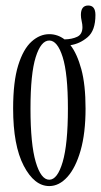

<svg xmlns="http://www.w3.org/2000/svg" viewBox="-20 -648 358 680"><path d="M154.5 11Q101.5 11 64 -61Q26.5 -133 26.5 -263.5Q26.5 -359 44.5 -416.8Q62.5 -474.5 91.8 -500.8Q121 -527 154.5 -527Q184 -527 208.5 -508.5Q235 -509 253.5 -517.8Q272 -526.5 272 -552Q272 -561.5 269.2 -573.5Q266.5 -585.5 266.5 -595Q266.5 -628.5 292.5 -628.5Q318 -628.5 318 -595Q318 -540 290.5 -516.5Q263 -493 229.5 -488Q253 -458 268 -403Q283 -348 283 -263.5Q283 -176.5 265.5 -115.2Q248 -54 218.8 -21.5Q189.5 11 154.5 11ZM154.5 -11.5Q183.5 -11.5 202 -74.5Q220.5 -137.5 220.5 -263.5Q220.5 -387 202 -445.8Q183.5 -504.5 154.5 -504.5Q125 -504.5 106.5 -445.8Q88 -387 88 -263.5Q88 -137.5 106.5 -74.5Q125 -11.5 154.5 -11.5Z"/></svg>

Font: Imbue 50pt Light
Style: Regular
Weight: 300
Designer: Tyler Finck
Foundry: Etcetera Type Company
Version: Version 1.102; ttfautohint (v1.8.3)